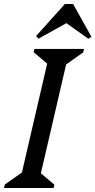

<svg xmlns="http://www.w3.org/2000/svg" viewBox="-45 -933 474 953"><path d="M-25 0 -21 -17 95 -99 55 -39 197 -651 221 -590 122 -674 126 -690H372L368 -673L252 -591L292 -651L150 -39L126 -100L225 -16L221 0ZM146 -741 134 -754 277 -913H318L409 -750L393 -741L276 -824H295Z"/></svg>

Font: Platypi Light
Style: Italic
Weight: 300
Italic angle: -13°
Designer: David Sargent
Foundry: Bolt Cutter Type
Version: Version 1.200